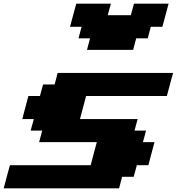

<svg xmlns="http://www.w3.org/2000/svg" viewBox="-20 -1020 957 1040"><path d="M0 0H625L641.6 -62.5H704.1L721.2 -125H783.7Q789.1 -145.5 800 -187.3Q811 -229 816.9 -250H754.4L771 -312.5H708.5L725.6 -375H413.1Q418.5 -395.5 429.7 -437.3Q440.9 -479 446.3 -500H883.8Q889.2 -520.5 900.4 -562.3Q911.6 -604 917.5 -625H292.5L275.9 -562.5H213.4L196.3 -500H133.8Q128.4 -479 117.2 -437.5Q106 -396 100.6 -375H163.1L146 -312.5H208.5L191.9 -250H504.4Q498.5 -229 487.5 -187.3Q476.6 -145.5 471.2 -125H33.7Q27.8 -104 16.6 -62.5Q5.4 -21 0 0ZM451.2 -750H701.2L717.8 -812.5H780.3L796.9 -875H859.4Q865.2 -896 876.5 -937.5Q887.7 -979 893.1 -1000H705.6L688.5 -937.5H563.5L580.6 -1000H393.1Q387.2 -979 376 -937.3Q364.7 -895.5 359.4 -875H421.9L405.3 -812.5H467.8Z"/></svg>

Font: Faithful 32x
Style: BoldOblique
Weight: 400
Foundry: Faithful Resource Pack
Version: Version 1.0; January 27, 2023